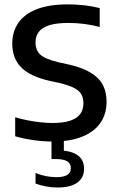

<svg xmlns="http://www.w3.org/2000/svg" viewBox="-20 -622 528 854"><path d="M213.5 7.5Q171.5 7.5 128 1.2Q84.5 -5 47.5 -16V-100.5Q75.5 -92 104.5 -86.5Q133.5 -81 161.2 -78Q189 -75 213.5 -75Q262.5 -75 293 -85.5Q323.5 -96 337.2 -115.5Q351 -135 351 -163Q351 -186.5 341.5 -203Q332 -219.5 308.2 -231.5Q284.5 -243.5 242 -253.5L206.5 -261Q116.5 -280.5 75.5 -321Q34.5 -361.5 34.5 -428.5Q34.5 -480 60.8 -519.2Q87 -558.5 142 -580.5Q197 -602.5 282.5 -602.5Q319.5 -602.5 356.5 -598.2Q393.5 -594 423.5 -586V-502Q390 -511 355 -515.5Q320 -520 284.5 -520Q230.5 -520 198.5 -509.5Q166.5 -499 152.2 -479.8Q138 -460.5 138 -434Q138 -398.5 159.5 -378.8Q181 -359 242 -344.5L277.5 -337Q340 -323.5 378.8 -301.5Q417.5 -279.5 435.8 -247Q454 -214.5 454 -169Q454 -115.5 427 -76Q400 -36.5 346.5 -14.5Q293 7.5 213.5 7.5ZM236 212Q210 212 184.8 207.2Q159.5 202.5 138 194.5V147.5Q163.5 157.5 186.8 161.8Q210 166 231.5 166Q262 166 278.5 156.5Q295 147 295 126Q295 104.5 278.2 95Q261.5 85.5 230.5 85.5H209V-10H264V67L242 47.5Q295.5 47.5 324.8 68.2Q354 89 354 129Q354 168.5 323.8 190.2Q293.5 212 236 212Z"/></svg>

Font: Encode Sans SC Medium
Style: Regular
Weight: 500
Version: Version 3.002